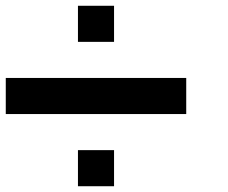

<svg xmlns="http://www.w3.org/2000/svg" viewBox="-20 -770 790 665"><path d="M0 -375V-500H625V-375ZM250 -125V-250H375V-125ZM250 -625V-750H375V-625Z"/></svg>

Font: Galmuri7 Regular
Style: Regular
Weight: 400
Designer: Lee Minseo (quiple)
Version: Version 2.399;hotconv 1.1.1;makeotfexe 2.6.0 DEVELOPMENT